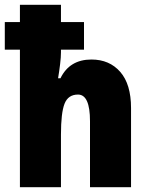

<svg xmlns="http://www.w3.org/2000/svg" viewBox="-25 -780 619 800"><path d="M229 -760V-688H325V-573H229V-562Q229 -542 225.5 -513Q222 -484 217 -454H227Q265 -532 356 -532Q431 -532 476 -480.5Q521 -429 521 -330V0H350V-275Q350 -386 300 -386Q259 -386 244 -348Q229 -310 229 -219V0H58V-573H-5V-688H58V-760Z"/></svg>

Font: Noto Sans Gujarati Condensed Black
Style: Regular
Weight: 900
Width: 3
Designer: Jelle Bosma - Monotype Design Team, Universal Thirst
Foundry: Monotype Imaging Inc.
Version: Version 2.106; ttfautohint (v1.8.4.7-5d5b)